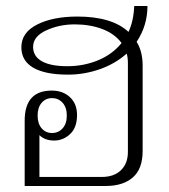

<svg xmlns="http://www.w3.org/2000/svg" viewBox="-20 -618 562 638"><path d="M434 -479Q454 -447 454 -400V-116Q454 -57 421.5 -28.5Q389 0 331 0H62V-217Q62 -317 152 -317Q189 -317 212.5 -295Q236 -273 236 -236Q236 -194 213 -172.5Q190 -151 160 -151Q129 -151 111 -169V-30H318Q359 -30 382 -52.5Q405 -75 405 -113V-408Q405 -427 401 -440Q363 -406 311.5 -388Q260 -370 206 -370Q130 -370 90.5 -393Q51 -416 51 -461Q51 -510 103.5 -536.5Q156 -563 237 -563Q352 -563 407 -512Q424 -548 426 -598H470Q470 -533 434 -479ZM384 -475Q361 -506 320 -521.5Q279 -537 228 -537Q177 -537 133.5 -517Q90 -497 90 -462Q90 -431 119 -414.5Q148 -398 204 -398Q258 -398 305.5 -417.5Q353 -437 384 -475ZM105 -234Q105 -207 118.5 -191.5Q132 -176 153 -176Q174 -176 188 -191.5Q202 -207 202 -234Q202 -261 188 -276.5Q174 -292 153 -292Q132 -292 118.5 -276.5Q105 -261 105 -234Z"/></svg>

Font: Trirong ExtraLight
Style: Regular
Weight: 275
Designer: Katatrad Team
Foundry: CadsonDemak
Version: Version 1.001